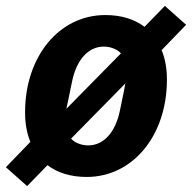

<svg xmlns="http://www.w3.org/2000/svg" viewBox="-54 -588 651 651"><path d="M38 43 107 -28C141 -2 186 12 240 12C396 12 512 -128 512 -318C512 -356 506 -389 494 -418L577 -504L505 -568L436 -497C402 -523 357 -537 303 -537C147 -537 31 -397 31 -207C31 -169 37 -136 49 -107L-34 -21ZM298 -430C322 -430 345 -420 356 -407L171 -219L177 -247L190 -310C205 -385 245 -430 298 -430ZM245 -95C221 -95 198 -105 187 -118L371 -305L366 -278L353 -215C338 -140 298 -95 245 -95Z"/></svg>

Font: Braiins Sans
Style: Bold Italic
Weight: 700
Italic angle: -11.31°
Designer: Mike Abbink, Paul van der Laan, Pieter van Rosmalen, Jiri Chlebus, Lubos Buracinsky
Foundry: Bold Monday, Sudetype
Version: Version 1.000;hotconv 1.0.109;makeotfexe 2.5.65596